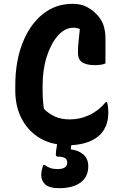

<svg xmlns="http://www.w3.org/2000/svg" viewBox="-20 -740 640 1005"><path d="M442 130Q442 186 401.5 215.5Q361 245 290 245Q238 245 217 225.5Q196 206 196 178Q196 151 207 123H213Q228 134 243 139.5Q258 145 283 145Q305 145 318.5 137Q332 129 332 110Q332 80 285 80Q272 80 272 69Q272 61 274 46Q276 31 279 15Q212 4 162.5 -35Q113 -74 86.5 -133Q60 -192 60 -266V-292Q60 -417 97.5 -513.5Q135 -610 202.5 -665Q270 -720 360 -720Q401 -720 430 -706Q459 -692 483 -668Q511 -640 521.5 -608.5Q532 -577 532 -538V-408Q513 -399 475 -399Q434 -399 411 -413.5Q388 -428 388 -464Q388 -493 391 -521.5Q394 -550 398 -588Q382 -595 365 -595Q320 -595 283.5 -554Q247 -513 225 -444.5Q203 -376 203 -291V-273Q203 -213 210 -170Q236 -144 268.5 -129.5Q301 -115 346 -115Q399 -115 448 -138Q497 -161 534 -206H540Q544 -193 545.5 -179Q547 -165 547 -153Q547 -110 534.5 -81.5Q522 -53 505 -36Q481 -12 443.5 2.5Q406 17 353 20Q352 32 351 36V42Q390 46 416 68.5Q442 91 442 130Z"/></svg>

Font: Recursive Mn Csl St
Style: Bold
Weight: 700
Monospace: yes
Version: Version 1.079;hotconv 1.0.112;makeotfexe 2.5.65598; ttfautoh